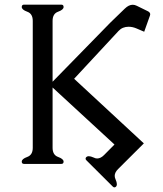

<svg xmlns="http://www.w3.org/2000/svg" viewBox="-20 -706 702 827"><path d="M599.6 -88.4 488.8 22Q474.1 36.6 474.1 51.3Q474.1 58.6 477.5 65.9Q483.4 79.1 483.4 87.4Q483.4 93.8 480 97.7Q476.6 101.1 472.7 101.1Q469.2 101.1 465.8 97.7L352.1 -15.6Q348.6 -19 348.6 -22.5Q348.6 -26.4 352.1 -29.8Q356 -33.2 362.3 -33.2Q370.6 -33.2 383.8 -27.3Q391.1 -23.4 398.4 -23.4Q413.6 -23.4 428.2 -38.1L473.1 -83.5L206.5 -329.1V-69.3Q206.5 -38.6 230.2 -30Q253.9 -21.5 253.9 -9.8Q253.9 0 244.1 0H83.5Q73.7 0 73.7 -9.8Q73.7 -21.5 97.4 -30Q121.1 -38.6 121.1 -69.3V-616.2Q121.1 -647 97.4 -655.5Q73.7 -664.1 73.7 -675.8Q73.7 -686 83.5 -686H244.1Q253.9 -686 253.9 -675.8Q253.9 -664.1 230.2 -655.5Q206.5 -647 206.5 -616.2V-354L455.1 -608.4Q502 -653.8 517.6 -668.9Q534.7 -685.5 551.8 -685.5Q560.1 -685.5 568.8 -681.2L618.7 -656.7Q627 -651.4 627 -644.5Q627 -642.1 626 -639.2L601.1 -569.3L567.9 -583.5Q550.8 -590.8 534.2 -590.8Q507.3 -590.8 490.7 -572.8L299.3 -366.7Z"/></svg>

Font: Caudex
Style: Regular
Weight: 400
Version: Version 1.04